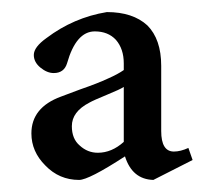

<svg xmlns="http://www.w3.org/2000/svg" viewBox="-20 -567 350 318"><path d="M299 -302 234 -269Q199 -270 187 -308Q127 -269 111 -269Q78 -269 55 -293Q32 -316 32 -346Q32 -389 81 -407Q84 -408 113 -419Q142 -429 159 -437Q175 -444 185 -451V-462Q185 -486 172 -501Q159 -515 137 -515Q106 -515 91 -462Q86 -446 69 -446Q58 -446 47 -455Q36 -464 36 -476Q36 -489 57 -504Q102 -538 157 -547Q200 -547 224 -525Q247 -502 247 -458V-350Q247 -316 268 -316Q279 -316 292 -322ZM185 -332V-423Q179 -419 157 -410Q135 -401 128 -397Q99 -382 99 -358Q99 -337 112 -326Q125 -314 142 -314Q165 -314 185 -332Z"/></svg>

Font: Pochaevsk
Style: Regular
Weight: 400
Version: Version 1.210; ttfautohint (v1.8.4.7-5d5b)